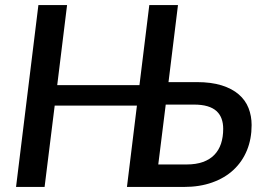

<svg xmlns="http://www.w3.org/2000/svg" viewBox="-20 -740 1050 760"><path d="M718.5 -89Q756 -89 783.2 -98.8Q810.5 -108.5 828.2 -126.8Q846 -145 854.8 -171.2Q863.5 -197.5 863.5 -230Q863.5 -252.5 857 -270.2Q850.5 -288 836.8 -300.5Q823 -313 801 -319.5Q779 -326 748 -326H636L606.5 -89ZM759 -415Q816.5 -415 857.8 -402Q899 -389 925.2 -366.2Q951.5 -343.5 963.8 -312.2Q976 -281 976 -245Q976 -190 957.5 -145Q939 -100 904.5 -67.8Q870 -35.5 820.2 -17.8Q770.5 0 707.5 0H482.5L522 -322H196.5L156.5 0H43.5L132 -720H245.5L206.5 -403H532L571 -720H684.5L647 -415Z"/></svg>

Font: Lato SemiBold
Style: Italic
Weight: 600
Italic angle: -7°
Designer: Lukasz Dziedzic with Adam Twardoch and Botio Nikoltchev
Foundry: tyPoland Lukasz Dziedzic
Version: Version 2.015; 2015-08-06; http://www.latofonts.com/